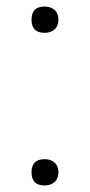

<svg xmlns="http://www.w3.org/2000/svg" viewBox="-20 -563 273 585"><path d="M116 2Q76 2 76 -38Q76 -78 116 -78Q135 -78 146.5 -67.5Q158 -57 158 -38Q158 -19 146.5 -8.5Q135 2 116 2ZM116 -463Q76 -463 76 -503Q76 -543 116 -543Q135 -543 146.5 -532.5Q158 -522 158 -503Q158 -484 146.5 -473.5Q135 -463 116 -463Z"/></svg>

Font: Encode Sans Wide
Style: ExtraLight
Weight: 200
Designer: Pablo Impallari, Andres Torresi
Foundry: Pablo Impallari, Andres Torresi
Version: Version 1.000; ttfautohint (v1.00) -l 8 -r 50 -G 200 -x 14 -